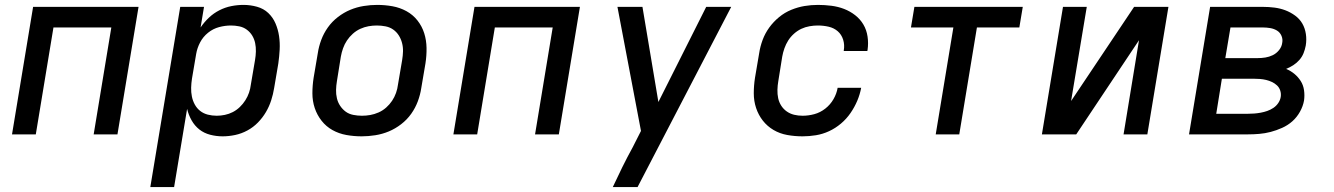

<svg xmlns="http://www.w3.org/2000/svg" viewBox="-20 -548 5440 783"><path d="M29 0 115 -520H545L459 0H362L434 -436H198L126 0Z M593 215 715 -520H812L798 -436Q813 -458 832 -476Q851 -494 874.5 -506Q898 -518 923 -523Q948 -528 973 -528Q1001 -528 1028 -520.5Q1055 -513 1074 -495Q1093 -477 1103.5 -452.5Q1114 -428 1118 -401Q1122 -374 1120.5 -345.5Q1119 -317 1115 -289L1098 -189Q1094 -164 1086 -139Q1078 -114 1064.5 -91Q1051 -68 1032 -48.5Q1013 -29 989 -16Q965 -3 939 2.5Q913 8 888 8Q862 8 837 1.5Q812 -5 793 -20Q774 -35 761.5 -57Q749 -79 743 -104L690 215ZM864 -76Q880 -76 897 -79.5Q914 -83 929.5 -91Q945 -99 958 -111.5Q971 -124 980.5 -139Q990 -154 995.5 -170Q1001 -186 1003 -203L1020 -303Q1023 -320 1023.5 -338Q1024 -356 1020.5 -372.5Q1017 -389 1008.5 -403Q1000 -417 986.5 -427Q973 -437 956 -440.5Q939 -444 922 -444Q898 -444 873.5 -437.5Q849 -431 828.5 -414.5Q808 -398 796 -375Q784 -352 780 -328L763 -228Q760 -209 759.5 -190.5Q759 -172 762.5 -154.5Q766 -137 774.5 -121.5Q783 -106 796.5 -95.5Q810 -85 827.5 -80.5Q845 -76 864 -76Z M1455 8Q1423 8 1392.5 2.5Q1362 -3 1336 -17.5Q1310 -32 1291.5 -55.5Q1273 -79 1263.5 -107.5Q1254 -136 1254 -167.5Q1254 -199 1259 -231L1276 -331Q1280 -358 1290 -385Q1300 -412 1317 -436Q1334 -460 1358 -478.5Q1382 -497 1408.5 -508Q1435 -519 1463 -523.5Q1491 -528 1518 -528Q1550 -528 1580.5 -522.5Q1611 -517 1637.5 -502.5Q1664 -488 1682.5 -464.5Q1701 -441 1710 -412.5Q1719 -384 1719.5 -352.5Q1720 -321 1715 -289L1698 -189Q1694 -162 1684 -135Q1674 -108 1657 -84Q1640 -60 1616 -41.5Q1592 -23 1565.5 -12Q1539 -1 1510.5 3.5Q1482 8 1455 8ZM1456 -76Q1473 -76 1490 -79Q1507 -82 1524 -89.5Q1541 -97 1555 -109.5Q1569 -122 1579 -137Q1589 -152 1595 -169Q1601 -186 1603 -203L1620 -303Q1623 -321 1623.5 -338.5Q1624 -356 1619.5 -373Q1615 -390 1606 -404Q1597 -418 1583.5 -427.5Q1570 -437 1552.5 -440.5Q1535 -444 1517 -444Q1500 -444 1483 -441Q1466 -438 1449.5 -430.5Q1433 -423 1419 -410.5Q1405 -398 1395 -383Q1385 -368 1379 -351Q1373 -334 1370 -317L1354 -217Q1351 -199 1350.5 -181.5Q1350 -164 1354 -147Q1358 -130 1367.5 -116Q1377 -102 1390 -92.5Q1403 -83 1420.5 -79.5Q1438 -76 1456 -76Z M1829 0 1915 -520H2345L2259 0H2162L2234 -436H1998L1926 0Z M2479 215Q2498 174 2518 133.5Q2538 93 2560 53L2594 -14L2498 -520H2600L2665 -132L2860 -520H2962L2580 215Z M3253 8Q3221 8 3190.5 2.5Q3160 -3 3134.5 -18Q3109 -33 3091 -56Q3073 -79 3063.5 -107.5Q3054 -136 3054 -167.5Q3054 -199 3059 -231L3076 -331Q3080 -358 3090 -385Q3100 -412 3117 -435.5Q3134 -459 3157 -478Q3180 -497 3207 -508Q3234 -519 3261 -523.5Q3288 -528 3316 -528Q3343 -528 3370.5 -524.5Q3398 -521 3422.5 -511.5Q3447 -502 3467.5 -486Q3488 -470 3501 -448Q3514 -426 3518 -399Q3522 -372 3518 -344L3517 -340H3421V-342Q3425 -365 3418.5 -386Q3412 -407 3396.5 -420.5Q3381 -434 3359.5 -439Q3338 -444 3315 -444Q3299 -444 3281.5 -441Q3264 -438 3248 -430.5Q3232 -423 3218 -410.5Q3204 -398 3194.5 -383Q3185 -368 3179 -351Q3173 -334 3170 -317L3154 -217Q3151 -200 3150.5 -182Q3150 -164 3153.5 -147.5Q3157 -131 3166 -117Q3175 -103 3188.5 -93.5Q3202 -84 3218.5 -80Q3235 -76 3253 -76Q3277 -76 3301 -82.5Q3325 -89 3345.5 -105Q3366 -121 3379 -143.5Q3392 -166 3396 -190H3492Q3487 -163 3476 -137Q3465 -111 3448.5 -87Q3432 -63 3409.5 -44Q3387 -25 3361 -13Q3335 -1 3307.5 3.5Q3280 8 3253 8Z M3796 0 3868 -436H3695L3709 -520H4151L4137 -436H3964L3892 0Z M4229 0 4315 -520H4412L4348 -136L4605 -520H4745L4659 0H4562L4625 -384L4369 0Z M4829 0 4915 -520H5130Q5154 -520 5177.5 -517Q5201 -514 5222 -506Q5243 -498 5261.5 -484.5Q5280 -471 5291 -452Q5302 -433 5305.5 -409.5Q5309 -386 5305 -362Q5302 -346 5296 -331Q5290 -316 5279 -303.5Q5268 -291 5254 -282Q5240 -273 5225 -267Q5244 -259 5259 -246.5Q5274 -234 5284.5 -217.5Q5295 -201 5298 -180Q5301 -159 5298 -138Q5294 -115 5281.5 -92.5Q5269 -70 5250.5 -53.5Q5232 -37 5208.5 -26.5Q5185 -16 5162 -10Q5139 -4 5115.5 -2Q5092 0 5069 0ZM4977 -311H5109Q5125 -311 5140.5 -313.5Q5156 -316 5170.5 -323Q5185 -330 5196 -343.5Q5207 -357 5209 -373Q5212 -388 5206 -402Q5200 -416 5187.5 -423.5Q5175 -431 5160 -433.5Q5145 -436 5130 -436H4998ZM4940 -84H5069Q5082 -84 5095 -85Q5108 -86 5121.5 -88.5Q5135 -91 5148 -95.5Q5161 -100 5173 -108Q5185 -116 5193 -128Q5201 -140 5203 -153Q5205 -166 5201 -178.5Q5197 -191 5188 -199.5Q5179 -208 5167.5 -213.5Q5156 -219 5143.5 -222Q5131 -225 5117.5 -226Q5104 -227 5091 -227H4963Z"/></svg>

Font: Iosevka Custom Medium Oblique
Style: Regular
Weight: 500
Italic angle: -9°
Designer: Belleve Invis
Foundry: Belleve Invis
Version: Version 27.0.1